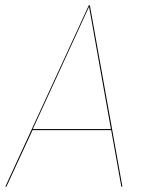

<svg xmlns="http://www.w3.org/2000/svg" viewBox="-22 -700 550 720"><path d="M395 -212H100L2 0H-2L311 -680H315L437 0H433ZM394 -216 312 -675 101 -216Z"/></svg>

Font: Fira Sans Condensed Four
Style: Italic
Weight: 100
Width: 3
Italic angle: -8°
Designer: bBox Type GmbH & Carrois Corporate GbR & Edenspiekermann AG
Foundry: bBox Type GmbH & Carrois Corporate GbR & Edenspiekermann AG
Version: Version 4.301